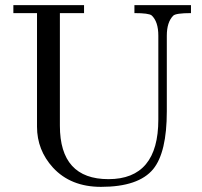

<svg xmlns="http://www.w3.org/2000/svg" viewBox="-20 -712 787 747"><path d="M723 -692V-661Q664 -661 654 -651Q629 -626 629 -573V-279Q629 -119 576 -54Q519 15 373 15Q255 15 186 -60Q124 -128 124 -219V-661H32V-692H307V-661H213V-223Q213 -15 402 -15Q596 -15 596 -247V-573Q596 -628 570 -652Q559 -661 503 -661V-692Z"/></svg>

Font: GFS Didot
Style: Regular
Weight: 400
Designer: Takis Katsoulidis and George D. Matthiopoulos
Foundry: Takis Katsoulidis and George D. Matthiopoulos
Version: Version 1.0